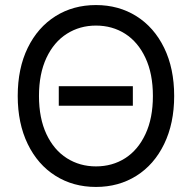

<svg xmlns="http://www.w3.org/2000/svg" viewBox="-20 -737 767 767"><path d="M510.7 -314.5V-392.6H214.8V-314.5ZM635.7 -161.6C662.4 -216.6 675.8 -280.6 675.8 -353.5C675.8 -427.1 662.4 -491.2 635.7 -545.9C609 -600.6 572.1 -642.7 524.9 -672.4C477.7 -702 423.8 -716.8 363.3 -716.8C302.7 -716.8 248.9 -702 201.7 -672.4C154.5 -642.7 117.5 -600.6 90.8 -545.9C64.1 -491.2 50.8 -427.1 50.8 -353.5C50.8 -280.6 64.1 -216.6 90.8 -161.6C117.5 -106.6 154.5 -64.3 201.7 -34.7C248.9 -5 302.7 9.8 363.3 9.8C423.8 9.8 477.7 -5 524.9 -34.7C572.1 -64.3 609 -106.6 635.7 -161.6ZM561 -505.9C580.9 -463.5 590.8 -412.8 590.8 -353.5C590.8 -294.3 580.9 -243.5 561 -201.2C541.2 -158.9 514.2 -126.8 480 -105C445.8 -83.2 406.9 -72.3 363.3 -72.3C320.3 -72.3 281.6 -83.2 247.1 -105C212.6 -126.8 185.4 -158.9 165.5 -201.2C145.7 -243.5 135.7 -294.3 135.7 -353.5C135.7 -412.8 145.7 -463.5 165.5 -505.9C185.4 -548.2 212.6 -580.2 247.1 -602.1C281.6 -623.9 320.3 -634.8 363.3 -634.8C406.9 -634.8 445.8 -623.9 480 -602.1C514.2 -580.2 541.2 -548.2 561 -505.9Z"/></svg>

Font: Pretendard Variable
Style: Regular
Weight: 400
Designer: Base glyphs from Inter by Rasmus Andersson; Hangeul glyphs from Noto Sans CJK(Source Han Sans) by Jang Soo-young and Kan
Foundry: Kil Hyung-jin
Version: Version 1.309;Glyphs 3.2 (3225)